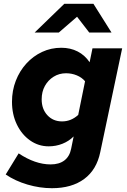

<svg xmlns="http://www.w3.org/2000/svg" viewBox="-20 -770 668 1009"><path d="M253 219Q189 219 124.5 200Q60 181 10 147L78 36Q165 94 246 94Q291 94 318.5 73Q346 52 354 11L367 -53Q342 -28 308 -14.5Q274 -1 236 -1Q182 -1 138 -32Q94 -63 68.5 -116Q43 -169 43 -235Q43 -294 63 -345.5Q83 -397 118.5 -436Q154 -475 201 -497Q248 -519 302 -519Q350 -519 388 -499.5Q426 -480 451 -443L466 -516H622L507 29Q488 122 422.5 170.5Q357 219 253 219ZM306 -132Q330 -132 351 -140.5Q372 -149 391 -166L427 -343Q410 -363 383.5 -374Q357 -385 327 -385Q291 -385 262 -367Q233 -349 216 -318.5Q199 -288 199 -248Q199 -197 229 -164.5Q259 -132 306 -132ZM162 -599 318 -750H471L566 -599H449L385 -682L289 -599Z"/></svg>

Font: Red Hat Text
Style: Italic
Weight: 300
Italic angle: -12°
Designer: Pentagram, MCKL
Foundry: Pentagram, MCKL
Version: Version 1.023